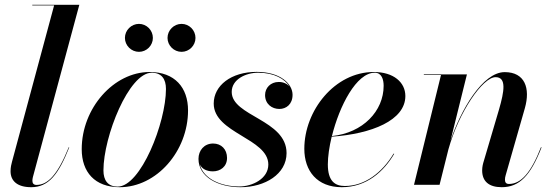

<svg xmlns="http://www.w3.org/2000/svg" viewBox="-20 -770 2304 800"><path d="M268.5 -156 266.5 -156.5C218 -36.5 176.5 0.5 132 0.5C120 0.5 115 -6.5 115 -16.5C115 -20.5 115.5 -27 117 -32L310.5 -750H114.5V-747.5H205.5L30 -96C27.5 -87 24 -73 24 -56.5C24 -16.5 51.5 10 110 10C182.5 10 223.5 -43 268.5 -156Z M678 -612C678 -580.5 704.5 -554 736.5 -554C768.5 -554 794.5 -580.5 794.5 -612C794.5 -644 768.5 -670.5 736.5 -670.5C704.5 -670.5 678 -644 678 -612ZM500.5 -612C500.5 -580.5 527 -554 559 -554C591 -554 617 -580.5 617 -612C617 -644 591 -670.5 559 -670.5C527 -670.5 500.5 -644 500.5 -612ZM479 10C632.5 10 763.5 -140 763.5 -310C763.5 -405 708.5 -470 603.5 -470C454 -470 320.5 -319.5 320.5 -148.5C320.5 -53.5 374.5 10 479 10ZM470.5 7.5C429.5 7.5 411 -18.5 411 -60C411 -201.5 517 -467 612 -467C653 -467 671.5 -441 671.5 -399.5C671.5 -258 566 7.5 470.5 7.5Z M1174 -132C1174 -271.5 945.5 -285.5 945.5 -387C945.5 -439 1003.5 -467 1056 -467C1122 -467 1167.5 -441 1186.5 -409C1176.5 -421 1160.5 -428.5 1141.5 -428.5C1107.5 -428.5 1084.5 -404 1084.5 -374C1084.5 -336.5 1113 -316 1144 -316C1172.5 -316 1199 -335.5 1199 -375C1199 -419.5 1150 -470.5 1049.5 -470.5C943 -470.5 870.5 -413.5 870.5 -338.5C870.5 -215 1098 -193.5 1098 -84.5C1098 -25 1031 7 977 7C900.5 7 827.5 -25 812.5 -85C821.5 -65.5 842.5 -56 867 -56C898 -56 926 -75.5 926 -112C926 -148 902 -172 868 -172C830.5 -172 807 -143 807 -108C807 -33.5 887 10 982.5 10C1084 10 1174 -44.5 1174 -132Z M1346 -85C1346 -118 1352 -158.5 1362 -200.5C1528.5 -212 1669 -268.5 1669 -370C1669 -426.5 1620.5 -470 1537.5 -470C1374.5 -470 1248 -309 1248 -150C1248 -57.5 1301.5 10 1404 10C1508 10 1579.5 -56 1622.5 -129L1620 -130C1572 -50 1499 5 1417 5C1375.5 5 1346 -15.5 1346 -85ZM1541.5 -467C1570 -467 1578.5 -439.5 1578.5 -412.5C1578.5 -307.5 1492.5 -216.5 1363 -203C1394 -328.5 1465 -467 1541.5 -467Z M1817.5 -457.5 1705 0H1811.5L1848.5 -148C1891.5 -302.5 1991 -448.5 2045 -448.5C2091 -448.5 2081.5 -390.5 2059 -313L1996 -99.5C1992.5 -88.5 1989 -75 1989 -60C1989 -14.5 2017 10 2070.5 10C2144 10 2190.5 -38 2236.5 -156L2234 -156.5C2192.5 -50.5 2151 -3.5 2100.5 -3.5C2088 -3.5 2084 -11 2084 -21.5C2084 -26.5 2085 -34.5 2087 -40L2167 -319.5C2190.5 -402.5 2167 -469.5 2083 -469.5C1990.5 -469.5 1899.5 -310.5 1857 -183.5L1925.5 -460H1746V-457.5Z"/></svg>

Font: Bodoni* 72pt Medium
Style: Italic
Weight: 500
Italic angle: -13°
Version: Version 2.3